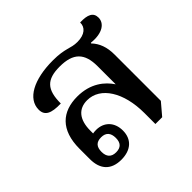

<svg xmlns="http://www.w3.org/2000/svg" viewBox="-152 -752 920 920"><g transform="rotate(-45 308.0 -292.5)"><path d="M582 -549C582 -584 555 -597 503 -595C504 -562 478 -538 428 -538C381 -538 367 -559 282 -559C152 -559 67 -513 67 -440C67 -399 97 -384 163 -386C163 -480 196 -515 284 -515C376 -515 414 -476 414 -388V-265C385 -309 332 -354 242 -354C140 -354 73 -297 73 -169V-99C73 -28 110 10 178 10C243 10 282 -25 282 -84C282 -141 246 -177 193 -177C184 -177 175 -176 171 -175V-194C171 -269 205 -308 263 -308C353 -308 414 -210 414 -71V4H460L511 -56V-370C511 -420 497 -458 469 -487L471 -490C545 -482 582 -512 582 -549ZM185 -135C217 -135 233 -117 233 -83C233 -50 218 -33 185 -33C153 -33 137 -51 137 -84C137 -118 152 -135 185 -135Z"/></g></svg>

Font: Noto Serif Thai Medium
Style: Regular
Weight: 500
Designer: Monotype Design Team
Foundry: Monotype Imaging Inc.
Version: Version 1.901;PS 001.901;hotconv 1.0.88;makeotf.lib2.5.64775